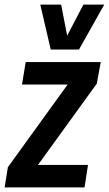

<svg xmlns="http://www.w3.org/2000/svg" viewBox="-34 -809 470 829"><path d="M-14 0 0 -87 258 -444H61L77 -541H401L384 -448L130 -97H346L331 0ZM416 -789 307 -595H185L140 -789H230L256 -655L326 -789Z"/></svg>

Font: Georama SemiCondensed SemiBold
Style: Italic
Weight: 600
Width: 4
Italic angle: -9°
Designer: Jean-Baptiste Levee
Foundry: Production Type
Version: Version 1.000